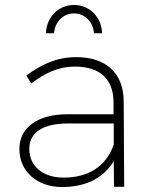

<svg xmlns="http://www.w3.org/2000/svg" viewBox="-20 -752 607 773"><path d="M278 -698C322 -698 356 -663 358 -618H391C389 -684 340 -732 278 -732C216 -732 167 -684 165 -618H198C200 -663 234 -698 278 -698ZM480 0 478 -346C477 -454 410 -522 287 -522C208 -522 148 -493 86 -448L106 -416C161 -458 216 -484 281 -484C385 -484 436 -431 437 -343V-292H252C132 -292 58 -239 58 -152C58 -64 127 1 230 1C320 1 394 -31 438 -103L439 0ZM236 -37C151 -37 98 -84 98 -153C98 -220 154 -255 256 -255H438V-170C406 -79 333 -37 236 -37Z"/></svg>

Font: Montserrat arm ExtraLight
Style: Regular
Weight: 275
Designer: Julieta Ulanovsky
Foundry: Julieta Ulanovsky
Version: Version 6.000;PS 006.000;hotconv 1.0.88;makeotf.lib2.5.64775